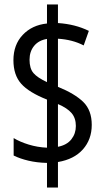

<svg xmlns="http://www.w3.org/2000/svg" viewBox="-20 -780 469 858"><path d="M190 -52Q145 -53 107 -62Q69 -71 41 -85V-163Q69 -146 108 -134Q147 -122 190 -120V-335Q109 -367 74.5 -406Q40 -445 40 -511Q40 -580 81.5 -624Q123 -668 190 -675V-760H239V-677Q316 -672 377 -642L354 -577Q304 -603 239 -607V-392Q315 -361 352.5 -324Q390 -287 390 -222Q390 -157 350.5 -112.5Q311 -68 239 -56V58H190ZM190 -606Q153 -600 132.5 -575Q112 -550 112 -513Q112 -474 129.5 -453.5Q147 -433 190 -413ZM239 -124Q279 -132 299 -157.5Q319 -183 319 -217Q319 -252 300 -274.5Q281 -297 239 -315Z"/></svg>

Font: Noto Sans Malayalam ExtraCondensed
Style: Regular
Weight: 400
Width: 2
Designer: Jelle Bosma - Monotype Design Team
Foundry: Monotype Imaging Inc.
Version: Version 2.104; ttfautohint (v1.8.4.7-5d5b)